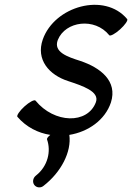

<svg xmlns="http://www.w3.org/2000/svg" viewBox="-20 -569 562 817"><path d="M54 -72C92 -28 142 -3 194 5C184 13 179 20 180 24C198 74 184 138 133 178C120 188 117 206 126 218C135 230 153 232 165 222C240 164 285 77 275 5C355 -8 427 -58 452 -133C481 -224 408 -281 321 -310C268 -327 206 -347 226 -399C258 -479 383 -496 445 -419C449 -414 470 -425 491 -444C512 -463 526 -483 521 -488C425 -603 212 -543 162 -401C132 -315 189 -250 270 -224C330 -204 405 -180 388 -134C353 -40 211 -43 131 -141C126 -146 105 -135 84 -116C63 -97 50 -77 54 -72Z"/></svg>

Font: Nupuram Condensed Oblique
Style: Regular
Weight: 400
Width: 3
Designer: Santhosh Thottingal (santhosh.thottingal@gmail.com)
Foundry: SMC
Version: Version 1.000